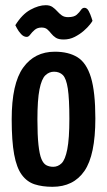

<svg xmlns="http://www.w3.org/2000/svg" viewBox="-20 -709 411 739"><path d="M182 10Q143 10 113.5 0.5Q84 -9 64 -36Q44 -63 34.5 -114.5Q25 -166 25 -250Q25 -387 69 -448.5Q113 -510 191 -510Q244 -510 278.5 -488.5Q313 -467 330 -411Q347 -355 347 -253Q347 -112 305 -51Q263 10 182 10ZM185 -67Q203 -67 217 -80.5Q231 -94 239 -134.5Q247 -175 247 -252Q247 -329 241 -368Q235 -407 222 -420Q209 -433 188 -433Q169 -433 154.5 -419Q140 -405 132 -365Q124 -325 124 -249Q124 -189 128 -152Q132 -115 139.5 -97Q147 -79 158.5 -73Q170 -67 185 -67ZM225 -557Q205 -557 194.5 -564Q184 -571 177 -580Q170 -589 162 -596Q154 -603 140 -603Q124 -603 113.5 -594Q103 -585 96.5 -576Q90 -567 83 -567Q71 -567 61 -578Q51 -589 45 -600.5Q39 -612 39 -612Q65 -654 97 -671.5Q129 -689 156 -689Q172 -689 182 -682Q192 -675 200 -666Q208 -657 217.5 -650Q227 -643 242 -643Q265 -643 275.5 -652.5Q286 -662 291.5 -670.5Q297 -679 305 -679Q315 -679 321.5 -666.5Q328 -654 332 -641.5Q336 -629 336 -629Q335 -626 326 -614.5Q317 -603 302 -590Q287 -577 267.5 -567Q248 -557 225 -557Z"/></svg>

Font: Yanone Kaffeesatz Medium
Style: Regular
Weight: 500
Designer: Yanone (Cyrillic: Daniel Pouzeot, Huerta Tipografica, and Cyreal)
Foundry: Yanone
Version: Version 2.003